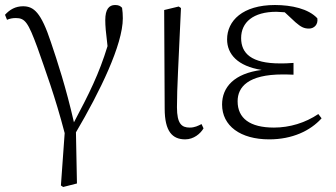

<svg xmlns="http://www.w3.org/2000/svg" viewBox="-20 -542 1339 766"><path d="M223 198 232 204 287 190 283 -14C379 -177 470 -364 470 -469C470 -485 469 -497 467 -511C460 -518 454 -522 439 -522C415 -522 400 -505 400 -462C400 -438 402 -416 409 -358C375 -247 336 -169 275 -54C243 -194 209 -297 183 -374C144 -492 115 -517 72 -517C42 -517 19 -504 0 -483L8 -463C19 -468 31 -470 43 -470C80 -470 92 -453 129 -353C160 -264 200 -157 238 -11Z M719 14C753 14 780 -9 792 -30L784 -47C770 -40 757 -33 737 -33C705 -33 686 -48 686 -114C686 -195 692 -281 702 -510L693 -516L635 -502L637 -109C637 -17 668 14 719 14Z M1054 14C1146 14 1218 -20 1263 -70L1250 -87C1198 -52 1136 -33 1073 -33C977 -33 928 -70 928 -138C928 -195 970 -245 1108 -245C1118 -245 1127 -245 1151 -244V-291C1127 -289 1112 -289 1097 -289C983 -289 942 -329 942 -390C942 -453 990 -495 1083 -495L1116 -493L1159 -453C1181 -434 1193 -428 1213 -428C1233 -428 1250 -444 1246 -469C1211 -507 1143 -522 1077 -522C948 -522 886 -459 886 -385C886 -326 928 -278 1024 -263C914 -249 866 -194 866 -125C866 -40 939 14 1054 14Z"/></svg>

Font: Noto Serif CJK HK ExtraLight
Style: Regular
Weight: 200
Designer: Ryoko NISHIZUKA 西塚涼子 (kana & ideographs); Frank Grießhammer (Latin, Greek & Cyrillic); Wenlong ZHANG 张文龙 (bopomofo); San
Foundry: Adobe
Version: Version 2.001;hotconv 1.1.0;makeotfexe 2.6.0